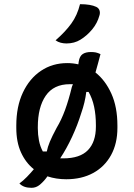

<svg xmlns="http://www.w3.org/2000/svg" viewBox="-20 -847 640 919"><path d="M363 -827Q414 -827 441 -814Q453 -808 456.5 -796.5Q460 -785 456 -773Q446 -736 421 -706Q396 -676 365 -657Q336 -639 298 -639Q284 -639 270.5 -642.5Q257 -646 246 -654Q293 -695 321.5 -734.5Q350 -774 363 -827ZM302 -545Q329 -545 355 -539Q356 -546 357 -553Q361 -578 375.5 -588Q390 -598 415 -598Q429 -598 438.5 -596Q448 -594 461 -588Q455 -565 449 -543Q443 -521 437 -500Q484 -463 513 -399Q542 -335 542 -246V-235Q542 -160 511.5 -104.5Q481 -49 426 -19Q371 11 297 11Q249 11 207 -3Q193 18 171 37Q153 52 131 52Q92 52 73 31Q91 18 108.5 0Q126 -18 142 -37Q103 -68 80.5 -117.5Q58 -167 58 -235V-246Q58 -337 89.5 -404Q121 -471 176 -508Q231 -545 302 -545ZM314 -444Q237 -444 199 -389Q161 -334 161 -239V-233Q161 -203 166.5 -174.5Q172 -146 185 -122H204Q208 -143 218.5 -168.5Q229 -194 251 -235Q274 -273 291.5 -321Q309 -369 324 -431Q327 -438 329 -444Q323 -444 314 -444ZM369 -306Q351 -248 325 -192Q299 -136 268 -89Q275 -89 283 -89Q363 -89 401 -128.5Q439 -168 439 -241V-248Q439 -296 430.5 -336Q422 -376 404 -407H393Q387 -357 369 -306Z"/></svg>

Font: Recursive Sn Csl St Med
Style: Regular
Weight: 500
Version: Version 1.079;hotconv 1.0.112;makeotfexe 2.5.65598; ttfautoh